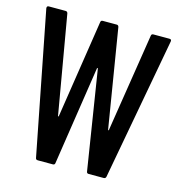

<svg xmlns="http://www.w3.org/2000/svg" viewBox="-104 -793 833 887"><g transform="rotate(15 312.0 -350.0)"><path d="M511 -691Q512 -700 521 -700H598Q609 -700 607 -689L482 -9Q480 0 471 0H399Q390 0 389 -9L314 -482Q312 -485 310 -482L238 -9Q237 0 228 0H156Q146 0 145 -9L12 -689V-691Q12 -700 21 -700H101Q110 -700 112 -691L193 -223Q195 -217 197 -223L269 -691Q270 -700 279 -700H346Q354 -700 356 -691L433 -221Q435 -215 437 -221Z"/></g></svg>

Font: Barlow Condensed Medium
Style: Regular
Weight: 500
Width: 3
Designer: Jeremy Tribby
Foundry: Tribby Type
Version: Version 1.422;hotconv 1.0.109;makeotfexe 2.5.65596